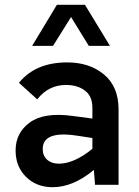

<svg xmlns="http://www.w3.org/2000/svg" viewBox="-20 -770 579 800"><path d="M276 -699 201 -579H114L217 -750H334L438 -579H350ZM260 -510Q353 -510 413.5 -459.5Q474 -409 474 -314V0H376L371 -62Q285 10 199 10Q132 10 88.5 -33Q45 -76 45 -143Q45 -217 104.5 -260Q164 -303 282 -287L365 -276V-321Q365 -369 334 -392.5Q303 -416 255 -416Q182 -416 135 -356L59 -425Q128 -510 260 -510ZM158 -149Q158 -121 176.5 -104.5Q195 -88 225 -88Q289 -88 365 -150V-195L299 -205Q158 -226 158 -149Z"/></svg>

Font: Orkney Medium
Style: Regular
Weight: 500
Designer: Samuel Oakes and Alfredo Marco Pradil
Foundry: Alfredo Marco Pradil
Version: 1.0; ttfautohint (v1.5)